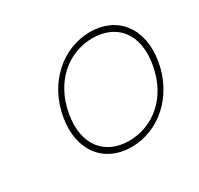

<svg xmlns="http://www.w3.org/2000/svg" viewBox="-90 -818 604 583"><g transform="rotate(-30 211.5 -526.0)"><path d="M85 -526C66 -417 124 -343 220 -343C316 -343 400 -417 419 -526C438 -635 380 -709 284 -709C188 -709 104 -635 85 -526ZM399 -526C381 -421 305 -363 223 -363C141 -363 87 -421 105 -526C124 -631 199 -689 281 -689C363 -689 418 -631 399 -526Z"/></g></svg>

Font: Poppins Devanagari Thin
Style: Italic
Weight: 100
Italic angle: -10°
Designer: Ninad Kale (Devanagari), Jonny Pinhorn (Latin)
Foundry: Indian Type Foundry
Version: 4.005